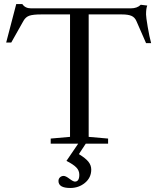

<svg xmlns="http://www.w3.org/2000/svg" viewBox="-20 -704 772 941"><path d="M228.5 0V-24.9L323.2 -33.2V-633.3H181.2Q142.6 -633.3 124.3 -627.2Q106 -621.1 95.2 -602.1L35.2 -495.6H10.3L59.6 -684.1H89.4Q103.5 -663.1 131.8 -663.1H621.1Q652.3 -663.1 669.9 -680.7L701.7 -676.8Q695.8 -662.6 695.8 -632.8Q695.8 -620.6 703.9 -572.5Q711.9 -524.4 720.7 -492.7H695.8L648.4 -601.1Q640.6 -619.1 624.3 -626.2Q607.9 -633.3 577.6 -633.3H414.6V-33.2L509.8 -24.9V0H400.4L366.7 51.3Q399.4 71.3 413.3 88.6Q427.2 106 427.2 127Q427.2 166.5 396.7 191.9Q366.2 217.3 324.2 217.3Q266.6 217.3 266.6 183.1Q266.6 171.9 274.2 165Q281.7 158.2 292 158.2Q302.2 158.2 320.8 172.4Q338.9 186 347.2 186Q368.7 186 368.7 152.3Q368.7 131.8 354 116.7Q339.4 101.6 305.7 84.5L363.3 0Z"/></svg>

Font: Elstob
Style: Regular
Weight: 400
Designer: Peter S. Baker
Version: Version 1.015